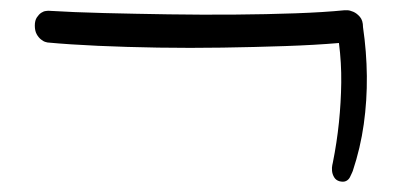

<svg xmlns="http://www.w3.org/2000/svg" viewBox="-20 -418 784 375"><path d="M643 -64Q636 -66 632.5 -72Q629 -78 628.5 -84.5Q628 -91 629 -95.5Q630 -100 630 -100Q638 -140 642 -179Q646 -218 646.5 -256.5Q647 -295 642 -334Q595 -330 536.5 -328Q478 -326 414.5 -325Q351 -324 289 -325Q227 -326 171.5 -328.5Q116 -331 73 -335Q73 -335 69 -336Q65 -337 60 -341Q55 -345 51.5 -351.5Q48 -358 48 -368Q48 -378 52 -384Q56 -390 60.5 -393Q65 -396 69.5 -396.5Q74 -397 74 -397Q123 -394 183.5 -392.5Q244 -391 309 -390Q374 -389 437.5 -389.5Q501 -390 557 -392Q613 -394 653 -398Q653 -398 658 -398Q663 -398 670 -395Q677 -392 683 -385Q689 -378 689 -365Q696 -317 696.5 -269.5Q697 -222 690.5 -175.5Q684 -129 669 -84Q669 -84 667.5 -80.5Q666 -77 663.5 -72Q661 -67 656 -64.5Q651 -62 643 -64Z"/></svg>

Font: Sour Gummy Black ExtraLight
Style: Regular
Weight: 250
Version: Version 1.000